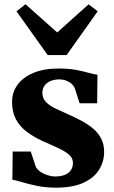

<svg xmlns="http://www.w3.org/2000/svg" viewBox="-20 -876 541 908"><path d="M245 11.5Q196.5 11.5 156.2 3.2Q116 -5 86 -14.2Q56 -23.5 38.5 -26L40 -159.5H125.5L149 -88Q155 -75 170.5 -64.2Q186 -53.5 205 -47.5Q224 -41.5 241 -41.5Q269.5 -41.5 288.2 -49.8Q307 -58 316 -72.5Q325 -87 325 -104.5Q325 -129 305.8 -145.2Q286.5 -161.5 253 -176.8Q219.5 -192 176 -211.5Q136.5 -230 105 -254Q73.5 -278 55.2 -312.2Q37 -346.5 37 -394.5Q37 -439.5 62.8 -475Q88.5 -510.5 137.8 -531.2Q187 -552 257.5 -552Q306.5 -552 341 -545.2Q375.5 -538.5 399.8 -531.5Q424 -524.5 441 -522.5L439.5 -387.5H356.5L334.5 -456Q329.5 -469.5 318.8 -479.2Q308 -489 293 -494.8Q278 -500.5 260.5 -500.5Q236.5 -500.5 218.2 -492.5Q200 -484.5 190.2 -470.5Q180.5 -456.5 180.5 -437.5Q180.5 -410.5 198.2 -392.8Q216 -375 245 -361.5Q274 -348 306.5 -333.5Q337 -320 366.8 -304Q396.5 -288 420.2 -268Q444 -248 458.2 -221Q472.5 -194 472.5 -158Q472.5 -112.5 449 -74Q425.5 -35.5 375.2 -12Q325 11.5 245 11.5ZM205.5 -615.5 58 -822.5 100.5 -856 250.5 -722.5 399 -855.5 442 -822.5 295 -615.5Z"/></svg>

Font: Merriweather 60pt Black
Style: Regular
Weight: 900
Version: Version 2.100